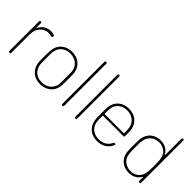

<svg xmlns="http://www.w3.org/2000/svg" viewBox="56 -1433 2174 2174"><g transform="rotate(45 1143.5 -346.0)"><path d="M262 -505C198 -505 150 -468 123 -413C122 -409 119 -410 119 -414V-491C119 -497 115 -501 109 -501H99C93 -501 89 -497 89 -491V-10C89 -4 93 0 99 0H109C115 0 119 -4 119 -10V-312C119 -398 176 -472 259 -472C280 -472 295 -469 308 -464C314 -461 319 -462 321 -469L325 -481C327 -486 325 -492 320 -494C306 -501 289 -505 262 -505Z M598 8C692 8 761 -46 779 -124C785 -150 786 -179 786 -219C786 -229 786 -239 786 -251C786 -262 786 -272 786 -281C786 -320 785 -351 779 -377C762 -455 692 -509 599 -509C505 -509 439 -455 420 -377C413 -345 412 -309 412 -252C412 -197 412 -157 420 -124C440 -46 505 8 598 8ZM598 -20C516 -20 460 -68 447 -138C442 -159 442 -196 442 -251C442 -301 442 -341 447 -363C460 -432 516 -481 598 -481C680 -481 738 -432 752 -363C755 -349 755 -328 755 -299C755 -285 755 -269 755 -251C755 -234 755 -218 755 -204C755 -175 755 -153 752 -138C738 -69 680 -20 598 -20Z M947 0H957C963 0 967 -4 967 -10V-690C967 -696 963 -700 957 -700H947C941 -700 937 -696 937 -690V-10C937 -4 941 0 947 0Z M1154 0H1164C1170 0 1174 -4 1174 -10V-690C1174 -696 1170 -700 1164 -700H1154C1148 -700 1144 -696 1144 -690V-10C1144 -4 1148 0 1154 0Z M1511 -20C1428 -20 1371 -68 1358 -138C1354 -156 1354 -190 1354 -240C1354 -243 1356 -244 1358 -244H1687C1693 -244 1697 -248 1697 -255C1697 -327 1697 -344 1691 -371C1674 -453 1607 -509 1509 -509C1416 -509 1350 -455 1331 -376C1324 -344 1324 -309 1324 -252C1324 -196 1324 -156 1333 -122C1353 -45 1417 8 1510 8C1597 8 1661 -37 1686 -104C1688 -110 1685 -115 1679 -116L1670 -118C1664 -119 1660 -117 1658 -111C1636 -57 1584 -20 1511 -20ZM1509 -481C1592 -481 1648 -432 1662 -363C1666 -346 1667 -311 1667 -274C1667 -271 1665 -270 1663 -270H1358C1356 -270 1354 -271 1354 -274C1354 -313 1355 -346 1358 -364C1371 -432 1427 -481 1509 -481Z M2169 -690V-428C2169 -424 2166 -423 2164 -427C2137 -477 2086 -509 2019 -509C1928 -509 1862 -455 1845 -377C1839 -351 1838 -320 1838 -281C1838 -271 1838 -260 1838 -249C1838 -238 1838 -227 1838 -218C1838 -178 1839 -150 1845 -124C1863 -46 1928 8 2019 8C2086 8 2137 -23 2164 -73C2166 -77 2169 -76 2169 -72V-10C2169 -4 2173 0 2179 0H2189C2195 0 2199 -4 2199 -10V-690C2199 -696 2195 -700 2189 -700H2179C2173 -700 2169 -696 2169 -690ZM2161 -134C2150 -73 2102 -20 2022 -20C1944 -20 1885 -68 1874 -134C1870 -156 1868 -168 1868 -251C1868 -335 1870 -347 1875 -367C1888 -431 1944 -481 2022 -481C2100 -481 2150 -430 2161 -367C2166 -345 2168 -333 2168 -250C2168 -166 2166 -154 2161 -134Z"/></g></svg>

Font: Barlow Thin
Style: Regular
Weight: 250
Designer: Jeremy Tribby
Foundry: Tribby Type
Version: Version 1.422;hotconv 1.0.109;makeotfexe 2.5.65596